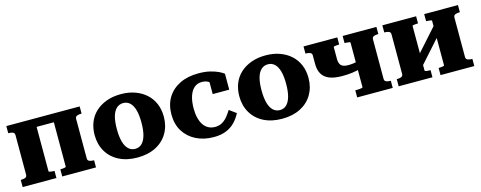

<svg xmlns="http://www.w3.org/2000/svg" viewBox="-28 -1037 3905 1560"><g transform="rotate(-15 1924.5 -256.5)"><path d="M78 -90V-423Q78 -441 63.5 -447Q49 -453 26 -453H25V-513H261V-69Q261 -66 268.5 -64Q276 -62 286.5 -61Q297 -60 306 -60H309V0H25V-60H26Q49 -60 63.5 -66Q78 -72 78 -90ZM406 -69V-513H642V-453H641Q619 -453 603.5 -447Q588 -441 588 -423V-90Q588 -72 603.5 -66Q619 -60 641 -60H642V0H358V-60H360Q369 -60 379.5 -61Q390 -62 398 -64Q406 -66 406 -69ZM194 -443V-513H485V-443Z M1281 -256Q1281 -178 1245.5 -117.5Q1210 -57 1144.5 -23.5Q1079 10 990 10Q901 10 835.5 -23.5Q770 -57 734.5 -117.5Q699 -178 699 -256Q699 -316 719 -365Q739 -414 777.5 -449Q816 -484 869.5 -503.5Q923 -523 990 -523Q1056 -523 1109.5 -503.5Q1163 -484 1201.5 -449Q1240 -414 1260.5 -365Q1281 -316 1281 -256ZM886 -256Q886 -193 898 -150Q910 -107 933.5 -85Q957 -63 990 -63Q1023 -63 1046 -85Q1069 -107 1081 -150Q1093 -193 1093 -256Q1093 -321 1081 -363Q1069 -405 1046 -426.5Q1023 -448 990 -448Q957 -448 933.5 -426.5Q910 -405 898 -363Q886 -321 886 -256Z M1663 -67Q1699 -67 1725.5 -83.5Q1752 -100 1771 -124.5Q1790 -149 1804 -172L1862 -130Q1841 -89 1810.5 -57.5Q1780 -26 1736.5 -8Q1693 10 1633 10Q1549 10 1484 -22.5Q1419 -55 1382 -114.5Q1345 -174 1345 -256Q1345 -339 1382 -398.5Q1419 -458 1485.5 -490.5Q1552 -523 1642 -523Q1699 -523 1741 -512.5Q1783 -502 1810.5 -488.5Q1838 -475 1851 -464V-330H1712V-459Q1725 -457 1732.5 -450.5Q1740 -444 1743.5 -435.5Q1747 -427 1745.5 -418Q1744 -409 1738 -403Q1726 -423 1704 -435.5Q1682 -448 1651 -448Q1613 -448 1586.5 -425Q1560 -402 1546 -359Q1532 -316 1532 -256Q1532 -212 1541 -176.5Q1550 -141 1566.5 -117Q1583 -93 1607.5 -80Q1632 -67 1663 -67Z M2498 -256Q2498 -178 2462.5 -117.5Q2427 -57 2361.5 -23.5Q2296 10 2207 10Q2118 10 2052.5 -23.5Q1987 -57 1951.5 -117.5Q1916 -178 1916 -256Q1916 -316 1936 -365Q1956 -414 1994.5 -449Q2033 -484 2086.5 -503.5Q2140 -523 2207 -523Q2273 -523 2326.5 -503.5Q2380 -484 2418.5 -449Q2457 -414 2477.5 -365Q2498 -316 2498 -256ZM2103 -256Q2103 -193 2115 -150Q2127 -107 2150.5 -85Q2174 -63 2207 -63Q2240 -63 2263 -85Q2286 -107 2298 -150Q2310 -193 2310 -256Q2310 -321 2298 -363Q2286 -405 2263 -426.5Q2240 -448 2207 -448Q2174 -448 2150.5 -426.5Q2127 -405 2115 -363Q2103 -321 2103 -256Z M2902 -69V-444Q2902 -448 2894.5 -449.5Q2887 -451 2876 -452Q2865 -453 2857 -453H2854V-513H3138V-453H3137Q3115 -453 3100 -447Q3085 -441 3085 -423V-90Q3085 -72 3100 -66Q3115 -60 3137 -60H3138V0H2839V-60H2857Q2865 -60 2876 -61Q2887 -62 2894.5 -64Q2902 -66 2902 -69ZM2579 -350V-423Q2579 -441 2564 -447Q2549 -453 2526 -453H2525V-513H2809V-453H2806Q2797 -453 2786.5 -452Q2776 -451 2768.5 -449.5Q2761 -448 2761 -444V-340Q2761 -318 2769 -302.5Q2777 -287 2793.5 -279.5Q2810 -272 2835 -272Q2861 -272 2881 -275Q2901 -278 2929 -286V-220Q2893 -210 2855 -204.5Q2817 -199 2769 -199Q2702 -199 2660 -216Q2618 -233 2598.5 -267Q2579 -301 2579 -350Z M3241 -90V-423Q3241 -441 3226.5 -447Q3212 -453 3189 -453H3188V-513H3472V-453H3469Q3460 -453 3449.5 -452Q3439 -451 3431.5 -449.5Q3424 -448 3424 -444V-69Q3424 -66 3431.5 -63.5Q3439 -61 3449.5 -60.5Q3460 -60 3469 -60H3472V0H3188V-60H3189Q3212 -60 3226.5 -66Q3241 -72 3241 -90ZM3588 -69V-444Q3588 -448 3580 -449.5Q3572 -451 3561.5 -452Q3551 -453 3542 -453H3540V-513H3824V-453H3823Q3801 -453 3785.5 -447Q3770 -441 3770 -423V-90Q3770 -72 3785.5 -66Q3801 -60 3823 -60H3824V0H3540V-60H3542Q3551 -60 3561.5 -61Q3572 -62 3580 -64Q3588 -66 3588 -69ZM3402 -91 3357 -140 3607 -420 3652 -371Z"/></g></svg>

Font: Roboto Serif 36pt
Style: Bold
Weight: 700
Version: Version 1.008